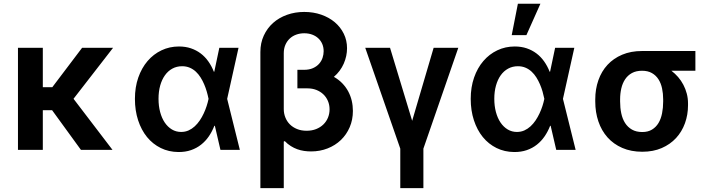

<svg xmlns="http://www.w3.org/2000/svg" viewBox="-20 -801 3797 1026"><path d="M208.8 -335.2H259.6L418.7 -545.5H584.2L372.9 -273.1L581.3 0H412.6L258.5 -212H208.8V0H76V-545.5H208.8Z M933.2 11.4Q881.7 11 839 -10.1Q796.2 -31.2 765.6 -68.7Q735.1 -106.2 718 -158.4Q701 -210.6 701 -272.7Q701 -334.9 718.9 -386.4Q736.9 -437.9 768.5 -474.8Q800.1 -511.7 843 -532.1Q886 -552.6 936.4 -552.6Q971.2 -552.6 1000.2 -542.8Q1029.1 -533 1052.4 -515.4Q1075.6 -497.9 1093.2 -473Q1110.8 -448.2 1122.9 -417.6H1125L1152 -545.5H1254.6L1193.9 -272.7L1261.7 0H1158L1128.2 -128.6H1125.4Q1113.6 -98.4 1096.1 -72.6Q1078.5 -46.9 1054.7 -28.1Q1030.9 -9.2 1000.7 1.2Q970.5 11.7 933.2 11.4ZM1094.1 -274.1Q1090.6 -291.9 1084.9 -311.6Q1079.2 -331.3 1071 -350.5Q1062.9 -369.7 1051.8 -387.3Q1040.8 -404.8 1026.5 -418.1Q1012.1 -431.5 993.8 -439.3Q975.5 -447.1 953.1 -447.1Q924.4 -447.1 900.9 -434.3Q877.5 -421.5 861.2 -398.4Q844.8 -375.4 835.9 -343.4Q827.1 -311.4 827.1 -273.1Q827.1 -234.7 835.8 -202.2Q844.5 -169.7 860.4 -146.1Q876.4 -122.5 898.6 -109.2Q920.8 -95.9 947.8 -95.9Q969.5 -95.9 987.6 -104Q1005.7 -112.2 1020.6 -125.9Q1035.5 -139.6 1047.6 -157.5Q1059.7 -175.4 1068.7 -195Q1077.8 -214.5 1084.2 -234.2Q1090.6 -253.9 1094.1 -271.3L1094.5 -272.7Z M1605.8 -737.2Q1654.5 -737.2 1696.4 -722.7Q1738.3 -708.1 1769 -682.2Q1799.7 -656.2 1817.1 -620.7Q1834.5 -585.2 1834.5 -543.3Q1834.5 -522.7 1830.1 -501.8Q1825.6 -480.8 1816.9 -460.9Q1808.2 -441.1 1794.9 -423.1Q1781.6 -405.2 1764.2 -390.3Q1789.4 -376.1 1808.6 -356.4Q1827.8 -336.6 1840.6 -313Q1853.3 -289.4 1859.6 -262.8Q1865.8 -236.2 1865.8 -208.1Q1865.8 -160.9 1848.7 -121.3Q1831.7 -81.7 1801.7 -52.9Q1771.7 -24.1 1730.8 -8Q1690 8.2 1642.4 8.2Q1623.6 8.2 1604.9 5.5Q1586.3 2.8 1568.5 -3.6Q1550.8 -9.9 1533.9 -20.6Q1517 -31.2 1501.8 -46.9L1496.4 -44.7V204.5H1371.4V-523.1Q1371.4 -571.4 1389.6 -610.8Q1407.7 -650.2 1439.1 -678.3Q1470.5 -706.3 1513.5 -721.8Q1556.5 -737.2 1605.8 -737.2ZM1604 -427.9Q1632.1 -427.9 1652.2 -436.8Q1672.2 -445.7 1685 -460Q1697.8 -474.4 1703.7 -492.2Q1709.5 -509.9 1709.5 -527.3Q1709.5 -548.3 1702.1 -565.9Q1694.6 -583.5 1680.9 -596.2Q1667.3 -609 1648.1 -616.1Q1628.9 -623.2 1605.8 -623.2Q1582.7 -623.2 1562.9 -615.9Q1543 -608.7 1528.2 -594.8Q1513.5 -581 1505 -561.3Q1496.4 -541.5 1496.4 -516.7V-218Q1496.4 -194.6 1504.8 -173.5Q1513.1 -152.3 1528.9 -136.5Q1544.7 -120.7 1567.3 -111.5Q1589.8 -102.3 1618.3 -102.3Q1646.7 -102.3 1669.4 -111.3Q1692.1 -120.4 1708.1 -136Q1724.1 -151.6 1732.6 -172.4Q1741.1 -193.2 1741.1 -216.6Q1741.1 -241.1 1732.2 -261.7Q1723.4 -282.3 1707.6 -297.2Q1691.8 -312.1 1670.3 -320.5Q1648.8 -328.8 1623.6 -328.8H1569.2V-427.9Z M2064.3 -545.5 2182.5 -155.5 2297.2 -545.5H2429L2242.5 -6.7V204.5H2119V-6.7L1931.8 -545.5Z M2727.6 11.4Q2676.1 11 2633.3 -10.1Q2590.6 -31.2 2560 -68.7Q2529.5 -106.2 2512.4 -158.4Q2495.4 -210.6 2495.4 -272.7Q2495.4 -334.9 2513.3 -386.4Q2531.2 -437.9 2562.9 -474.8Q2594.5 -511.7 2637.4 -532.1Q2680.4 -552.6 2730.8 -552.6Q2765.6 -552.6 2794.6 -542.8Q2823.5 -533 2846.8 -515.4Q2870 -497.9 2887.6 -473Q2905.2 -448.2 2917.3 -417.6H2919.4L2946.4 -545.5H3049L2988.3 -272.7L3056.1 0H2952.4L2922.6 -128.6H2919.7Q2908 -98.4 2890.4 -72.6Q2872.9 -46.9 2849.1 -28.1Q2825.3 -9.2 2795.1 1.2Q2764.9 11.7 2727.6 11.4ZM2888.5 -274.1Q2884.9 -291.9 2879.3 -311.6Q2873.6 -331.3 2865.4 -350.5Q2857.2 -369.7 2846.2 -387.3Q2835.2 -404.8 2820.8 -418.1Q2806.5 -431.5 2788.2 -439.3Q2769.9 -447.1 2747.5 -447.1Q2718.8 -447.1 2695.3 -434.3Q2671.9 -421.5 2655.5 -398.4Q2639.2 -375.4 2630.3 -343.4Q2621.4 -311.4 2621.4 -273.1Q2621.4 -234.7 2630.1 -202.2Q2638.8 -169.7 2654.8 -146.1Q2670.8 -122.5 2693 -109.2Q2715.2 -95.9 2742.2 -95.9Q2763.8 -95.9 2782 -104Q2800.1 -112.2 2815 -125.9Q2829.9 -139.6 2842 -157.5Q2854 -175.4 2863.1 -195Q2872.2 -214.5 2878.6 -234.2Q2884.9 -253.9 2888.5 -271.3L2888.8 -272.7ZM2747.5 -781.2H2867.9L2793 -613.3H2714.5Z M3160.9 -269.9Q3160.9 -324.9 3177.6 -372.3Q3194.2 -419.7 3226.2 -454.4Q3258.2 -489 3304.7 -508.7Q3351.2 -528.4 3410.9 -528.4H3696V-422.9H3567.8Q3587.4 -408 3603.7 -389.2Q3620 -370.4 3631.7 -348Q3643.5 -325.6 3650 -300.6Q3656.6 -275.6 3656.6 -248.6V-238.6Q3656.6 -187.9 3640.3 -142.6Q3623.9 -97.3 3592.7 -63.4Q3561.4 -29.5 3516 -9.8Q3470.5 9.9 3412.3 9.9Q3352.3 9.9 3305.4 -10.5Q3258.5 -30.9 3226.4 -66.9Q3194.2 -103 3177.6 -152.2Q3160.9 -201.3 3160.9 -258.5ZM3293.7 -258.5Q3293.7 -225.1 3299.9 -195.5Q3306.1 -165.8 3320.3 -143.6Q3334.5 -121.4 3357.1 -108.5Q3379.6 -95.5 3412.3 -95.5Q3442.8 -95.5 3464.1 -108.5Q3485.4 -121.4 3498.8 -143.6Q3512.1 -165.8 3517.9 -195.5Q3523.8 -225.1 3523.8 -258.5V-269.9Q3523.8 -300.8 3517.9 -328.5Q3512.1 -356.2 3498.6 -377.3Q3485.1 -398.4 3463.4 -410.7Q3441.8 -422.9 3410.9 -422.9Q3379.3 -422.9 3356.9 -410.7Q3334.5 -398.4 3320.5 -377.3Q3306.5 -356.2 3300.1 -328.5Q3293.7 -300.8 3293.7 -269.9Z"/></svg>

Font: Interop SemBd
Style: Regular
Weight: 600
Designer: Rasmus Andersson, Google, Jang Haemin
Foundry: jhaemin
Version: Version 1.008